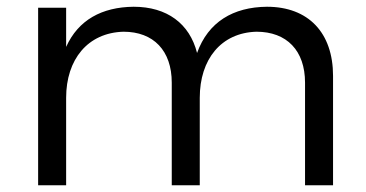

<svg xmlns="http://www.w3.org/2000/svg" viewBox="-20 -549 1084 569"><path d="M771 -529C671 -528 597 -484 564 -392C542 -479 475 -529 376 -529C282 -528 212 -490 176 -410V-526H93V0H176V-259C176 -373 240 -452 346 -455C435 -455 489 -399 489 -304V0H572V-259C572 -373 635 -452 740 -455C830 -455 884 -399 884 -304V0H967V-324C967 -452 894 -529 771 -529Z"/></svg>

Font: Juman Normal
Style: Regular
Weight: 300
Designer: Bandar Raffah (Arabic) Julieta Ulanovsky (Latin)
Foundry: Caramella
Version: Version 5.022;PS 005.022;hotconv 1.0.88;makeotf.lib2.5.64775